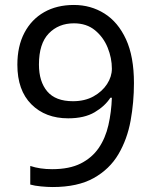

<svg xmlns="http://www.w3.org/2000/svg" viewBox="-20 -744 612 774"><path d="M520 -409Q520 -332 506.5 -257.5Q493 -183 457.5 -122.5Q422 -62 357.5 -26Q293 10 192 10Q172 10 145.5 7.5Q119 5 102 0V-75Q141 -62 190 -62Q260 -62 305.5 -85Q351 -108 378 -147.5Q405 -187 417 -239.5Q429 -292 431 -350H425Q403 -316 361.5 -291.5Q320 -267 255 -267Q163 -267 106.5 -323.5Q50 -380 50 -483Q50 -558 78.5 -612Q107 -666 158 -695Q209 -724 278 -724Q346 -724 401 -689.5Q456 -655 488 -585.5Q520 -516 520 -409ZM278 -650Q216 -650 176.5 -609Q137 -568 137 -484Q137 -415 170.5 -375.5Q204 -336 274 -336Q322 -336 357 -355.5Q392 -375 411.5 -405Q431 -435 431 -467Q431 -510 414 -552Q397 -594 363 -622Q329 -650 278 -650Z"/></svg>

Font: Noto Sans Avestan
Style: Regular
Weight: 400
Designer: Monotype Design Team
Foundry: Monotype Imaging Inc.
Version: Version 2.003; ttfautohint (v1.8.4.7-5d5b)